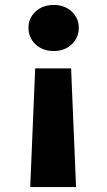

<svg xmlns="http://www.w3.org/2000/svg" viewBox="-20 -592 432 775"><path d="M298 -480Q298 -440 269.5 -413Q241 -386 197 -386Q152 -386 123.5 -413Q95 -440 95 -480Q95 -519 123.5 -545.5Q152 -572 197 -572Q241 -572 269.5 -545.5Q298 -519 298 -480ZM122 -316H267L287 163H102Z"/></svg>

Font: Poppins A&M
Style: Bold-A&M
Weight: 700
Designer: Ninad Kale (Devanagari), Jonny Pinhorn (Latin)
Foundry: Indian Type Foundry
Version: 4.004